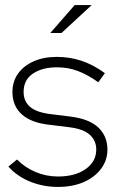

<svg xmlns="http://www.w3.org/2000/svg" viewBox="-20 -726 463 756"><path d="M208 10Q151 10 99.5 -10.5Q48 -31 13 -70L47 -98Q77 -67 119.5 -49Q162 -31 208 -31Q276 -31 317.5 -60.5Q359 -90 359 -137Q359 -172 334 -195Q309 -218 253 -225L172 -235Q102 -243 65.5 -276Q29 -309 29 -364Q29 -405 51 -436Q73 -467 112.5 -484.5Q152 -502 204 -502Q254 -502 300 -487Q346 -472 393 -438L367 -402Q325 -432 286.5 -446.5Q248 -461 205 -461Q147 -461 110 -436.5Q73 -412 73 -364Q73 -328 97.5 -306Q122 -284 177 -277L257 -267Q331 -258 367 -224Q403 -190 403 -137Q403 -95 378 -61.5Q353 -28 309.5 -9Q266 10 208 10ZM178 -596 274 -706H341L222 -596Z"/></svg>

Font: Red Hat Display VF
Style: Regular
Weight: 300
Designer: Pentagram, MCKL
Foundry: Pentagram, MCKL
Version: Version 1.023